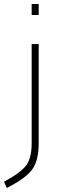

<svg xmlns="http://www.w3.org/2000/svg" viewBox="-50 -720 303 958"><path d="M108 -6V-500H143V-5Q143 80 111.5 124.5Q80 169 -16 218L-30 187Q56 140 82 103.5Q108 67 108 -6ZM108 -645V-700H143V-645Z"/></svg>

Font: TypoPRO Titillium Text
Style: 1 wt
Weight: 100
Designer: Accademia di Belle Arti di Urbino and others
Foundry: Accademia di Belle Arti di Urbino and others.
Version: Version 25.000